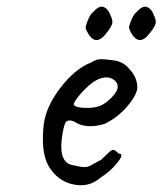

<svg xmlns="http://www.w3.org/2000/svg" viewBox="-20 -559 479 566"><path d="M259 -528Q275 -544 287.5 -537.5Q300 -531 305 -515Q313 -500 311 -490.5Q309 -481 295 -463Q261 -417 236 -467Q231 -477 233 -482Q242 -513 253 -522ZM387 -528Q403 -544 415.5 -537.5Q428 -531 433 -515Q441 -500 439 -490.5Q437 -481 423 -463Q389 -417 364 -467Q359 -477 361 -482Q370 -513 381 -522ZM198 -250Q202 -242 230 -241Q258 -240 275 -247Q292 -254 309.5 -272Q327 -290 327 -303.5Q327 -317 313 -325.5Q299 -334 280 -329Q261 -324 241 -306Q221 -288 208 -270.5Q195 -253 198 -250ZM280 -90Q287 -96 297.5 -106.5Q308 -117 313 -117Q318 -117 323.5 -112Q329 -107 331 -106Q347 -106 326.5 -80Q306 -54 276 -35Q244 -7 200.5 -14.5Q157 -22 131 -58Q100 -97 108 -183Q112 -239 156 -297.5Q200 -356 249 -375Q263 -384 275 -384.5Q287 -385 315.5 -381Q344 -377 360 -357Q385 -332 385 -299Q381 -275 354 -244Q327 -213 289 -194Q233 -177 198 -201Q180 -208 173.5 -198Q167 -188 162 -148Q154 -79 195 -72Q199 -71 207 -69.5Q215 -68 217.5 -67.5Q220 -67 226 -66.5Q232 -66 236 -67Q244 -69 251.5 -73.5Q259 -78 263 -80Q271 -84 273.5 -85.5Q276 -87 276.5 -87Q277 -87 278.5 -88Q280 -89 280 -90Z"/></svg>

Font: Caveat
Style: Regular
Weight: 400
Designer: Pablo Impallari
Foundry: Creative Lab NY
Version: Version 1.096; ttfautohint (v1.3)